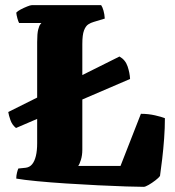

<svg xmlns="http://www.w3.org/2000/svg" viewBox="-20 -724 680 744"><path d="M42 -228Q27 -240 20.5 -258.5Q14 -277 12 -290L443 -505Q466 -492 474.5 -466.5Q483 -441 484 -418ZM537 0Q516 0 468.5 -1.5Q421 -3 360 -6Q299 -9 237 -13Q175 -17 123 -22Q71 -27 43 -32Q43 -44 46 -55.5Q49 -67 51 -71L80 -74Q95 -76 104.5 -87.5Q114 -99 119 -119.5Q124 -140 124 -169V-561Q124 -594 128 -609.5Q132 -625 136.5 -630Q141 -635 140 -635H54Q51 -640 47.5 -652.5Q44 -665 43 -675Q48 -681 60.5 -687.5Q73 -694 85.5 -699Q98 -704 103 -704H372Q377 -697 381 -683Q385 -669 386 -652L343 -639Q332 -636 322 -629.5Q312 -623 305.5 -606Q299 -589 299 -553V-144Q299 -122 293.5 -104.5Q288 -87 283 -81H447L526 -283Q555 -283 581 -277Q607 -271 619 -266Q619 -228 616 -187Q613 -146 608.5 -108Q604 -70 600 -42Q595 -35 582 -25Q569 -15 556 -7.5Q543 0 537 0Z"/></svg>

Font: Texturina Medium 12pt Black
Style: Regular
Weight: 900
Version: Version 1.002